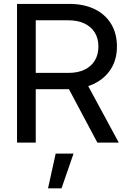

<svg xmlns="http://www.w3.org/2000/svg" viewBox="-20 -748 675 1007"><path d="M69.3 0V-727.5H342.8Q419.9 -727.5 476.1 -700.2Q532.2 -672.9 562.7 -622.8Q593.3 -572.8 593.3 -503.9Q593.3 -435.1 560.8 -384.8Q528.3 -334.5 470.5 -307.4Q412.6 -280.3 335.4 -280.3H125V-365.7H339.8Q388.2 -365.7 423.3 -382.6Q458.5 -399.4 477.3 -430.4Q496.1 -461.4 496.1 -503.9Q496.1 -546.9 477.1 -577.4Q458 -607.9 422.9 -624.8Q387.7 -641.6 338.9 -641.6H167.5V0ZM490.7 0 316.4 -327.6H425.8L603 0ZM231.9 239.7 272 57.6H365.7L302.7 239.7Z"/></svg>

Font: Inter Cardless Display
Style: Regular
Weight: 400
Designer: Rasmus Andersson
Foundry: rsms
Version: Version 4.001;git-9221beed3